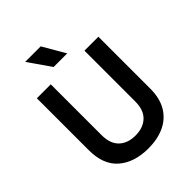

<svg xmlns="http://www.w3.org/2000/svg" viewBox="-255 -1048 1198 1198"><g transform="rotate(-45 344.0 -449.0)"><path d="M344 14Q221 14 147 -49.5Q73 -113 73 -242V-700H196V-252Q196 -176 236 -138Q276 -100 344 -100Q412 -100 452.5 -138Q493 -176 493 -252V-700H616V-242Q616 -157 582 -100Q548 -43 487 -14.5Q426 14 344 14ZM285 -764 182 -912H319L405 -764Z"/></g></svg>

Font: SUSE Thin SemiBold
Style: Regular
Weight: 600
Version: Version 1.000